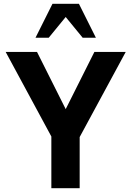

<svg xmlns="http://www.w3.org/2000/svg" viewBox="-20 -997 696 1017"><path d="M252 0H402V-271L646 -722H480L328 -419L176 -722H10L252 -274ZM168 -797H238L328 -907L418 -797H488L398 -977H258Z"/></svg>

Font: Perun
Style: Bold
Weight: 700
Foundry: Copyright (c) Stefan Peev, Context Ltd, 2016
Version: Version 1.089